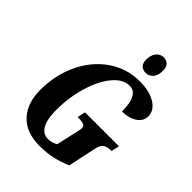

<svg xmlns="http://www.w3.org/2000/svg" viewBox="-263 -1067 1208 1208"><g transform="rotate(45 340.5 -463.5)"><path d="M66 -243Q66 -374 117.5 -484Q169 -594 262 -659Q355 -724 472 -724Q533 -724 577 -707.5Q621 -691 643 -664.5Q665 -638 665 -607Q665 -563 625 -536.5Q585 -510 525 -510Q527 -577 507.5 -618Q488 -659 445 -659Q386 -659 335.5 -597Q285 -535 255.5 -434.5Q226 -334 226 -223Q226 -146 249 -102Q272 -58 320 -58Q351 -58 383 -76L415 -218Q422 -246 422 -256Q422 -275 408 -281.5Q394 -288 366 -288H353L365 -342H667L655 -288H651Q618 -288 599 -276Q580 -264 572 -228L531 -36Q475 -12 424 -1Q373 10 312 10Q193 10 129.5 -57.5Q66 -125 66 -243ZM402 -848Q402 -887 421 -912Q440 -937 471 -937Q496 -937 511.5 -921.5Q527 -906 527 -876Q527 -830 507 -808.5Q487 -787 459 -787Q433 -787 417.5 -802.5Q402 -818 402 -848Z"/></g></svg>

Font: Noto Serif CondExtraBold
Style: Italic
Weight: 800
Width: 3
Italic angle: -12°
Designer: Monotype Design Team
Foundry: Monotype Imaging Inc.
Version: Version 1.001